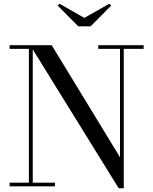

<svg xmlns="http://www.w3.org/2000/svg" viewBox="-20 -990 814 1020"><path d="M428 -895 296.5 -970 286 -960.5 396 -850H461L571 -960.5L560.5 -970ZM31 -19.5V0H272V-19.5H154V-727.5L610.5 10H637.5V-730.5H743V-750H502V-730.5H617.5V-154.5L254.5 -750H31V-730.5H133.5V-19.5Z"/></svg>

Font: Bodoni* 11
Style: Regular
Weight: 400
Version: Version 2.3